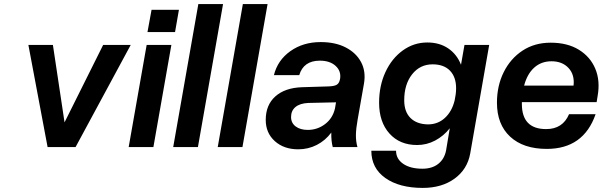

<svg xmlns="http://www.w3.org/2000/svg" viewBox="-20 -720 2951 940"><path d="M119 -500H239L296 -121L485 -500H620L350 0H213Z M722 -672H856L837 -563H702ZM698 -500H819L731 0H610Z M951 -700H1072L949 0H828Z M1169 -700H1290L1167 0H1046Z M1731 -135Q1723 -91 1722.5 -59.5Q1722 -28 1730 0H1609Q1601 -31 1602 -71Q1573 -32 1531 -10.5Q1489 11 1440 11Q1370 11 1325.5 -29Q1281 -69 1281 -133Q1281 -206 1328 -248Q1375 -290 1458 -293L1589 -297Q1616 -298 1627.5 -304.5Q1639 -311 1643 -326L1645 -334Q1651 -372 1623 -397.5Q1595 -423 1546 -423Q1466 -423 1445 -352H1321Q1339 -425 1401.5 -469.5Q1464 -514 1550 -514Q1622 -514 1673 -487.5Q1724 -461 1748 -415.5Q1772 -370 1762 -311ZM1405 -147Q1405 -118 1427.5 -101Q1450 -84 1487 -84Q1534 -84 1571.5 -112.5Q1609 -141 1620 -189L1625 -219L1489 -216Q1448 -214 1426.5 -196Q1405 -178 1405 -147Z M2375 -500 2282 32Q2268 109 2205.5 154.5Q2143 200 2050 200Q1935 200 1866.5 151.5Q1798 103 1798 18H1919Q1919 58 1954 82Q1989 106 2048 106Q2096 106 2126 82Q2156 58 2164 16L2182 -92Q2152 -54 2110.5 -32Q2069 -10 2022 -10Q1937 -10 1886.5 -66.5Q1836 -123 1836 -217Q1836 -300 1867 -367Q1898 -434 1952 -473Q2006 -512 2072 -512Q2132 -512 2174.5 -483Q2217 -454 2237 -403L2254 -500ZM1959 -229Q1959 -173 1989.5 -142.5Q2020 -112 2075 -111Q2124 -111 2158.5 -143Q2193 -175 2206 -229L2211 -258Q2213 -273 2213 -288Q2213 -343 2183 -374Q2153 -405 2098 -405Q2036 -405 1997.5 -356Q1959 -307 1959 -229Z M2413 -217Q2413 -300 2446 -366.5Q2479 -433 2538 -472Q2597 -511 2676 -511Q2758 -511 2814 -476.5Q2870 -442 2894.5 -383.5Q2919 -325 2906 -251L2901 -220H2535Q2535 -216 2535 -211Q2535 -88 2654 -88Q2735 -88 2766 -161H2896Q2837 9 2657 9Q2542 9 2477.5 -51Q2413 -111 2413 -217ZM2680 -420Q2630 -420 2595.5 -389Q2561 -358 2546 -301H2788Q2794 -354 2763.5 -387Q2733 -420 2680 -420Z"/></svg>

Font: Overused Grotesk SemiBold
Style: Italic
Weight: 600
Italic angle: -10°
Version: Version 0.003